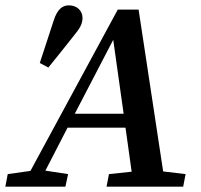

<svg xmlns="http://www.w3.org/2000/svg" viewBox="-49 -699 751 719"><path d="M231 -273 375 -550 414 -273ZM-29 0H196L206 -47L121 -60L204 -221H421L444 -56L359 -47L350 0H637L646 -47L562 -57L470 -663H392L65 -59L-20 -47ZM100 -463 132 -446C165 -486 196 -526 228 -566C250 -593 260 -609 260 -632C260 -659 239 -679 209 -679C186 -679 166 -666 152 -622C135 -571 117 -516 100 -463Z"/></svg>

Font: Source Serif Pro Semibold
Style: Italic
Weight: 600
Italic angle: -12°
Designer: Frank Grießhammer
Foundry: Adobe Systems Incorporated
Version: Version 3.001;hotconv 1.0.111;makeotfexe 2.5.65597